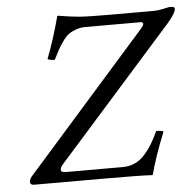

<svg xmlns="http://www.w3.org/2000/svg" viewBox="-49 -709 771 761"><g transform="rotate(-5 336.5 -328.0)"><path d="M41 -12.2Q41 -24.9 54.2 -38.1L532.2 -579.1Q543 -591.8 543 -597.2Q543 -600.1 540.5 -602.5Q538.1 -605 535.2 -605H314Q293 -605 275.6 -598.6Q258.3 -592.3 246.3 -583.5Q234.4 -574.7 221.7 -556.9Q209 -539.1 201.4 -525.1Q193.8 -511.2 181.2 -485.8Q166 -485.8 152.8 -491.2Q180.7 -562.5 206.1 -657.2L208 -659.2Q256.3 -650.9 292.5 -647.9Q328.6 -645 414.1 -645H589.8Q606.9 -645 627.9 -649.9Q648.9 -654.8 652.8 -654.8Q664.6 -654.8 668.7 -653.1Q672.9 -651.4 672.9 -647Q672.9 -629.4 639.2 -590.8L178.2 -71.8Q167 -60.5 167 -48.8Q167 -39.1 188 -39.1H412.1Q438.5 -39.1 460.4 -48.8Q482.4 -58.6 500 -78.1Q517.6 -97.7 530.3 -118.7Q543 -139.6 557.1 -169.9Q581.1 -169.9 585.9 -165Q546.4 -67.4 528.8 1L526.9 2.9Q481.9 0 319.8 0H57.1Q41 0 41 -12.2Z"/></g></svg>

Font: Common Serif
Style: Italic
Weight: 400
Italic angle: -12°
Designer: Philipp H. Poll, Khaled Hosny
Foundry: Stefan Peev, Context Ltd.
Version: Version 1.026